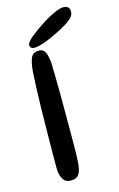

<svg xmlns="http://www.w3.org/2000/svg" viewBox="-117 -800 531 856"><g transform="rotate(-15 148.0 -372.0)"><path d="M100 5.5Q75.5 5.5 64 -14.5Q52.5 -34.5 52.5 -65Q52.5 -79 52.5 -108.2Q52.5 -137.5 53 -177Q53.5 -216.5 54 -261.5Q54.5 -306.5 55.5 -352.2Q56.5 -398 58.2 -439Q60 -480 62 -511.5Q66.5 -557 76.8 -574.2Q87 -591.5 111 -591.5Q132 -591.5 140.5 -573.2Q149 -555 151.5 -522Q152 -499.5 152.8 -464.2Q153.5 -429 153.8 -387Q154 -345 154 -301.5Q154 -258 154 -217.8Q154 -177.5 153.8 -145.5Q153.5 -113.5 153 -96Q152.5 -57.5 147.5 -35.2Q142.5 -13 131.2 -3.8Q120 5.5 100 5.5ZM96.5 -608.5Q87.5 -608.5 82 -612.8Q76.5 -617 76.5 -626.5Q76.5 -639 103.5 -661Q130.5 -683 171.5 -709.5Q198 -726.5 224.8 -738.2Q251.5 -750 267 -750Q280 -750 287.8 -743.2Q295.5 -736.5 295.5 -722.5Q295.5 -705 278.5 -690Q261.5 -675 229 -658Q193 -638.5 155.8 -623.5Q118.5 -608.5 96.5 -608.5Z"/></g></svg>

Font: Gluten Light
Style: Regular
Weight: 300
Designer: Tyler Finck
Foundry: Etcetera Type Company
Version: Version 1.300